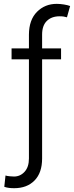

<svg xmlns="http://www.w3.org/2000/svg" viewBox="-20 -780 389 1004"><path d="M299.3 -526.9V-469.7H200.2V48.8Q200.2 123.5 160.6 163.8Q121.1 204.1 54.2 204.1Q39.6 204.1 27.3 202.6Q15.1 201.2 2.4 196.8L8.8 137.7Q17.1 140.6 31.5 141.8Q45.9 143.1 53.2 143.1Q85.9 143.1 108.6 118.2Q131.3 93.3 131.3 48.8V-469.7H40.5V-526.9H131.3V-599.1Q131.8 -676.3 173.3 -718Q214.8 -759.8 276.4 -759.8Q294.4 -759.8 314.2 -756.6Q334 -753.4 346.7 -748.5L330.1 -689.5Q322.8 -691.9 313.2 -693.4Q303.7 -694.8 291.5 -694.8Q250 -694.8 225.1 -670.7Q200.2 -646.5 200.2 -599.1V-526.9Z"/></svg>

Font: Inter 18pt Light
Style: Regular
Weight: 300
Designer: Rasmus Andersson
Foundry: rsms
Version: Version 4.001;git-66647c0bb